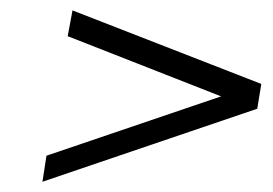

<svg xmlns="http://www.w3.org/2000/svg" viewBox="-20 -422 527 371"><path d="M407.2 -235.8 110.8 -352.1 120.1 -401.9 484.9 -259.8 477.1 -211.9 62 -70.8 69.8 -121.1Z"/></svg>

Font: Linux Libertine G
Style: Italic
Weight: 400
Italic angle: -12°
Designer: Philipp H. Poll
Foundry: Philipp H. Poll
Version: Version 5.1.3